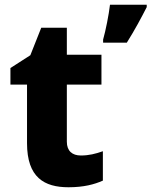

<svg xmlns="http://www.w3.org/2000/svg" viewBox="-20 -780 639 810"><path d="M599 -750V-760H444C439 -717 426 -652 415 -613V-600H515C550 -656 575 -703 599 -750ZM321 -124C285 -124 262 -143 262 -182V-423H408V-549H262V-663H154L108 -547L24 -493V-423H94V-176C94 -31 167 10 269 10C333 10 378 -2 414 -18V-142C383 -131 355 -124 321 -124Z"/></svg>

Font: Noto Sans Telugu ExtraBold
Style: Regular
Weight: 800
Designer: Jelle Bosma - Monotype Design Team
Foundry: Monotype Imaging Inc.
Version: Version 2.005